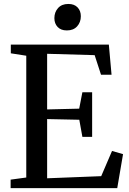

<svg xmlns="http://www.w3.org/2000/svg" viewBox="-20 -974 668 994"><path d="M35 -44 116 -55V-685.5L36 -698V-743H543.5L557.5 -587H503L470 -688.5L224 -695.5V-407.5L390 -411.5L406.5 -496.5H457V-265.5H406.5L390.5 -354L224 -357.5V-51L504 -62L560 -192.5L617 -176L587 0H35ZM325.5 -816.5Q295.5 -816.5 278.5 -834.2Q261.5 -852 261.5 -880Q261.5 -911 280.5 -932.2Q299.5 -953.5 333.5 -953.5H334.5Q364.5 -953.5 381.5 -935.8Q398.5 -918 398.5 -890Q398.5 -859 379.5 -837.8Q360.5 -816.5 326.5 -816.5Z"/></svg>

Font: Merriweather 12pt
Style: Regular
Weight: 400
Designer: Eben Sorkin
Foundry: Eben Sorkin
Version: Version 2.100